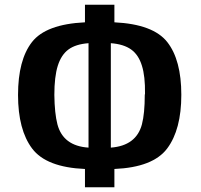

<svg xmlns="http://www.w3.org/2000/svg" viewBox="-20 -750 847 809"><path d="M338 -656V-730H462V-656Q626 -648 685 -572.5Q744 -497 744 -350.5Q744 -204 684.5 -124.5Q625 -45 462 -38V39H338V-38Q175 -45 115.5 -124Q56 -203 56 -350Q56 -497 114.5 -572.5Q173 -648 338 -656ZM209 -350Q210 -272 222 -226Q246 -135 353 -128V-568Q299 -564 268.5 -541.5Q238 -519 223.5 -473Q209 -427 209 -350ZM447 -128Q554 -136 578 -226Q590 -272 590 -350Q590 -353 591 -355Q592 -429 578 -473Q564 -519 532.5 -541.5Q501 -564 447 -568Z"/></svg>

Font: Fix15 Mono
Style: Bold
Weight: 700
Designer: Carrois Corporate & Edenspiekermann AG
Foundry: Carrois Corporate GbR & Edenspiekermann AG
Version: Version 3.206